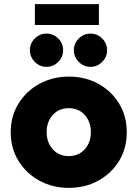

<svg xmlns="http://www.w3.org/2000/svg" viewBox="-20 -898 658 930"><path d="M313 12Q235 12 171.5 -22.5Q108 -57 70 -118Q32 -179 32 -258Q32 -336 70 -397Q108 -458 172 -492.5Q236 -527 314 -527Q392 -527 455.5 -492.5Q519 -458 556.5 -397Q594 -336 594 -258Q594 -179 556.5 -118Q519 -57 455.5 -22.5Q392 12 313 12ZM313 -142Q361 -142 390.5 -175Q420 -208 420 -258Q420 -308 390.5 -341Q361 -374 313 -374Q265 -374 235.5 -341Q206 -308 206 -258Q206 -208 235.5 -175Q265 -142 313 -142ZM418.3 -574.2Q385.1 -574.2 361.5 -598.3Q337.8 -622.3 337.8 -654.7Q337.8 -687.9 361.5 -711.5Q385.1 -735.2 418.3 -735.2Q451.5 -735.2 475.1 -711.5Q498.8 -687.9 498.8 -654.7Q498.8 -622.3 475.1 -598.3Q451.5 -574.2 418.3 -574.2ZM205.3 -574.2Q172.1 -574.2 148.5 -598.3Q124.8 -622.3 124.8 -654.7Q124.8 -687.9 148.5 -711.5Q172.1 -735.2 205.3 -735.2Q238.5 -735.2 262.1 -711.5Q285.8 -687.9 285.8 -654.7Q285.8 -622.3 262.1 -598.3Q238.5 -574.2 205.3 -574.2ZM149 -777V-878H459V-777Z"/></svg>

Font: MuseoModerno ExtraBold
Style: Regular
Weight: 800
Designer: Pablo Cosgaya, Héctor Gatti, Marcela Romero, and the Authors of The MuseoModerno Project.
Foundry: Omnibus-Type Team
Version: Version 1.001